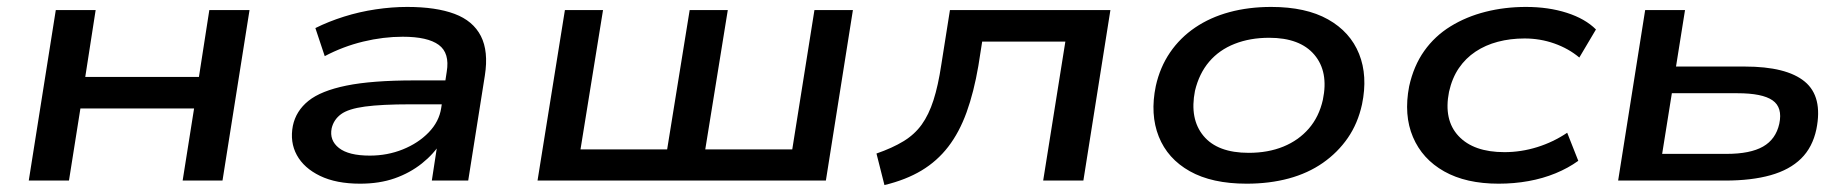

<svg xmlns="http://www.w3.org/2000/svg" viewBox="-20 -521 5330 554"><path d="M63 0 141 -492H256L226 -299H554L584 -492H700L622 0H507L540 -208H212L179 0Z M1019 9Q950 9 903.5 -13.5Q857 -36 836.5 -73.5Q816 -111 825 -158Q834 -201 870 -230Q906 -259 979.5 -274Q1053 -289 1176 -289H1284L1274 -220H1164Q1081 -220 1033 -213.5Q985 -207 964 -191.5Q943 -176 937 -151Q930 -116 958 -94Q986 -72 1047 -72Q1098 -72 1142.5 -90Q1187 -108 1217 -139Q1247 -170 1253 -209L1269 -314Q1278 -368 1246 -391.5Q1214 -415 1142 -415Q1086 -415 1028 -401Q970 -387 917 -359L890 -440Q928 -459 972.5 -473Q1017 -487 1064 -494Q1111 -501 1155 -501Q1238 -501 1291.5 -481Q1345 -461 1367.5 -417Q1390 -373 1379 -303L1331 0H1226L1243 -111H1253Q1232 -77 1197.5 -49.5Q1163 -22 1119 -6.5Q1075 9 1019 9Z M1531 0 1610 -492H1720L1655 -90H1905L1970 -492H2080L2015 -90H2266L2330 -492H2441L2363 0Z M2532 13 2509 -78Q2555 -94 2587 -113.5Q2619 -133 2639.5 -161.5Q2660 -190 2673.5 -232Q2687 -274 2696 -334L2721 -492H3184L3106 0H2990L3054 -401H2814L2803 -331Q2790 -255 2769 -197Q2748 -139 2716 -97.5Q2684 -56 2639 -29Q2594 -2 2532 13Z M3577 9Q3477 9 3413 -27Q3349 -63 3323.5 -127Q3298 -191 3315 -273Q3327 -327 3356 -369.5Q3385 -412 3428.5 -441.5Q3472 -471 3527.5 -486Q3583 -501 3648 -501Q3748 -501 3812 -465Q3876 -429 3901.5 -365.5Q3927 -302 3910 -220Q3898 -165 3869 -123Q3840 -81 3797 -51Q3754 -21 3698.5 -6Q3643 9 3577 9ZM3583 -80Q3639 -80 3683 -98Q3727 -116 3756.5 -150Q3786 -184 3797 -233Q3814 -314 3772.5 -363Q3731 -412 3642 -412Q3587 -412 3542.5 -394.5Q3498 -377 3469 -343Q3440 -309 3428 -259Q3412 -178 3452.5 -129Q3493 -80 3583 -80Z M4304 9Q4210 9 4147 -26.5Q4084 -62 4057 -125.5Q4030 -189 4046 -272Q4059 -331 4089.5 -374Q4120 -417 4165.5 -445Q4211 -473 4266.5 -487Q4322 -501 4383 -501Q4448 -501 4501 -484Q4554 -467 4585 -436L4537 -355Q4506 -381 4465 -395.5Q4424 -410 4379 -410Q4338 -410 4302 -400.5Q4266 -391 4237.5 -372Q4209 -353 4189.5 -324.5Q4170 -296 4161 -256Q4145 -175 4188.5 -128.5Q4232 -82 4321 -82Q4369 -82 4415.5 -96.5Q4462 -111 4502 -138L4534 -57Q4505 -36 4468.5 -21Q4432 -6 4390.5 1.5Q4349 9 4304 9Z M4649 0 4727 -492H4842L4816 -329H5014Q5135 -329 5187.5 -285.5Q5240 -242 5221 -148Q5210 -96 5177 -63.5Q5144 -31 5089 -15.5Q5034 0 4958 0ZM4776 -77H4962Q5030 -77 5067 -98Q5104 -119 5114 -164Q5124 -211 5094.5 -231.5Q5065 -252 4993 -252H4804Z"/></svg>

Font: Nunito Sans 10pt Expanded SemiBold
Style: Italic
Weight: 600
Width: 7
Italic angle: -9°
Designer: Vernon Adams
Foundry: Vernon Adams
Version: Version 3.101;gftools[0.9.27]